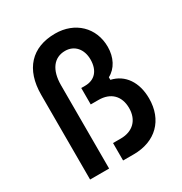

<svg xmlns="http://www.w3.org/2000/svg" viewBox="-197 -1009 1093 1154"><g transform="rotate(-30 350.0 -432.5)"><path d="M397 0H323V-121H377C460 -121 512 -172 512 -255C512 -339 461 -389 377 -389H323V-503H350C417 -503 457 -548 457 -624C457 -696 414 -745 350 -745C272 -745 226 -684 226 -578V0H94V-588C94 -764 187 -865 350 -865C488 -865 585 -771 585 -638C585 -565 553 -504 499 -476V-458C590 -438 645 -358 645 -245C645 -96 549 0 397 0Z"/></g></svg>

Font: Martian Mono Std Md
Style: Regular
Weight: 500
Monospace: yes
Designer: Roman Shamin
Foundry: Evil Martians
Version: Version 1.000